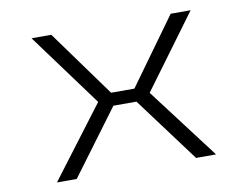

<svg xmlns="http://www.w3.org/2000/svg" viewBox="-76 -809 1202 918"><g transform="rotate(-10 525.0 -350.0)"><path d="M225.5 0H129.5L390.5 -345L129.5 -700H225.5L459 -377.5H572L805 -700H902L640.5 -345L902 0H805L571 -314.5H459Z"/></g></svg>

Font: League Mono Extended Light
Style: Regular
Weight: 300
Width: 9
Designer: Tyler Finck
Foundry: The League of Moveable Type / Tyler Finck
Version: Version 2.210